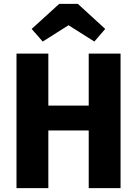

<svg xmlns="http://www.w3.org/2000/svg" viewBox="-20 -969 706 989"><path d="M200 -755 143 -820 285 -949H381L522 -820L466 -755L333 -839ZM437 0V-297H229V0H65V-693H229V-425H437V-693H601V0Z"/></svg>

Font: FiraGO
Style: Bold
Weight: 700
Designer: bBox Type
Foundry: bBox Type GmbH
Version: Version 1.001;PS 001.001;hotconv 1.0.88;makeotf.lib2.5.64775